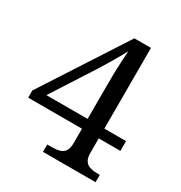

<svg xmlns="http://www.w3.org/2000/svg" viewBox="-168 -833 896 952"><g transform="rotate(30 279.5 -357.0)"><path d="M215 0V-42H243Q266 -42 284.5 -47Q303 -52 314 -67.5Q325 -83 325 -114V-196H17V-237L326 -714H421V-252H545V-196H421V-114Q421 -83 432 -67.5Q443 -52 462 -47Q481 -42 503 -42H516V0ZM89 -252H325V-437Q325 -466 325.5 -502.5Q326 -539 328 -576Q330 -613 332 -644Q327 -634 316 -614Q305 -594 291 -570.5Q277 -547 264 -525.5Q251 -504 242 -490Z"/></g></svg>

Font: Noto Serif Kannada
Style: Regular
Weight: 400
Designer: Universal Thirst, Indian Type Foundry and the Monotype Design Team
Foundry: Monotype Imaging Inc.
Version: Version 2.003